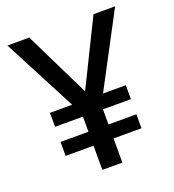

<svg xmlns="http://www.w3.org/2000/svg" viewBox="-130 -816 833 918"><g transform="rotate(-20 286.0 -357.0)"><path d="M285 -381 449 -714H559L362 -342H478V-271H336V-194H478V-123H336V0H234V-123H92V-194H234V-271H92V-342H205L11 -714H122Z"/></g></svg>

Font: Noto Sans Kannada Medium
Style: Regular
Weight: 500
Designer: Jelle Bosma - Monotype Design Team
Foundry: Monotype Imaging Inc.
Version: Version 2.005; ttfautohint (v1.8.4.7-5d5b)